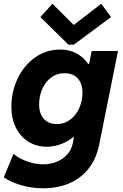

<svg xmlns="http://www.w3.org/2000/svg" viewBox="-32 -800 664 1034"><path d="M-11.7 154.8 41 28.3Q66.9 51.8 111.6 68.4Q156.2 85 200.2 85Q238.8 85 272.9 71.3Q307.1 57.6 330.1 32Q353 6.3 359.9 -28.3L366.7 -64H366.2Q334 -38.1 296.6 -23.9Q259.3 -9.8 219.2 -9.8Q165.5 -9.8 122.3 -36.1Q79.1 -62.5 54.2 -111.3Q29.3 -160.2 29.3 -225.1Q29.3 -306.2 63 -377Q96.7 -447.8 156.7 -490.5Q216.8 -533.2 293 -533.2Q340.8 -533.2 379.4 -512.7Q418 -492.2 442.9 -455.6H447.8L461.4 -525.4H603.5L502.4 -22.5Q486.3 57.1 443.6 109.9Q400.9 162.6 338.9 188.2Q276.9 213.9 201.7 213.9Q135.3 213.9 78.4 196.3Q21.5 178.7 -11.7 154.8ZM412.1 -300.8Q412.1 -349.6 386.7 -377.7Q361.3 -405.8 315.4 -405.8Q274.4 -405.8 243.2 -382.3Q211.9 -358.9 195.3 -320.1Q178.7 -281.2 178.7 -237.3Q178.7 -188 204.3 -159.9Q230 -131.8 274.4 -131.8Q314.9 -131.8 346.4 -155.8Q377.9 -179.7 395 -218.5Q412.1 -257.3 412.1 -300.8ZM185.5 -708 250.5 -779.8 363.3 -667H367.2L513.2 -779.8L565.9 -708L365.7 -559.6H336.4Z"/></svg>

Font: Reddit Sans Vanilla ExtraBold
Style: Italic
Weight: 800
Italic angle: -11.25°
Designer: Stephen Hutchings
Version: Version 1.013